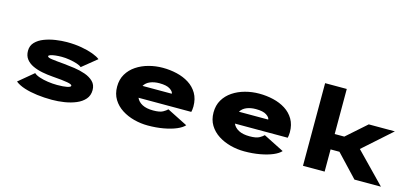

<svg xmlns="http://www.w3.org/2000/svg" viewBox="-64 -1211 3600 1683"><g transform="rotate(15 1736.0 -369.5)"><path d="M445 11Q374.5 11 309.8 2.8Q245 -5.5 192.8 -22.2Q140.5 -39 108.5 -65L243.5 -177.5Q259.5 -162 293.8 -150.5Q328 -139 370.8 -132.8Q413.5 -126.5 455.5 -126.5Q512 -126.5 545 -133.2Q578 -140 578 -152Q578 -164.5 535.2 -172.5Q492.5 -180.5 397 -187.5Q349.5 -191 302.5 -200.2Q255.5 -209.5 216.8 -227.5Q178 -245.5 154.8 -275.5Q131.5 -305.5 131.5 -350.5Q131.5 -397 161.5 -428.2Q191.5 -459.5 239.2 -477.8Q287 -496 341 -504Q395 -512 443 -512Q515 -512 575.5 -501.2Q636 -490.5 680.2 -474Q724.5 -457.5 747.5 -439L614.5 -331Q602.5 -343 572 -353Q541.5 -363 504 -369.2Q466.5 -375.5 433 -375.5Q403.5 -375.5 376.5 -372.5Q349.5 -369.5 332 -363.8Q314.5 -358 314.5 -350Q314.5 -338 354.8 -332.5Q395 -327 467.5 -321Q511.5 -317 563.2 -309.5Q615 -302 661.5 -285.8Q708 -269.5 738 -240.2Q768 -211 768 -163.5Q768 -114 739 -80.5Q710 -47 662.2 -27Q614.5 -7 557.5 2Q500.5 11 445 11Z M1314.5 11Q1251 11 1189.5 -5Q1128 -21 1077.8 -53.2Q1027.5 -85.5 997.5 -134.5Q967.5 -183.5 967.5 -249.5Q967.5 -314.5 996.5 -363.5Q1025.5 -412.5 1074.8 -445.5Q1124 -478.5 1185.8 -495.2Q1247.5 -512 1313 -512Q1379 -512 1441 -497.5Q1503 -483 1552 -452Q1601 -421 1630 -371.8Q1659 -322.5 1659 -253Q1659 -237 1657 -224.2Q1655 -211.5 1653 -203H1174Q1189 -168.5 1227 -148.5Q1265 -128.5 1326 -128.5Q1386 -128.5 1413.8 -144.2Q1441.5 -160 1453.5 -173L1640.5 -78.5Q1618.5 -53.5 1570.8 -33.2Q1523 -13 1457 -1Q1391 11 1314.5 11ZM1319 -373.5Q1272 -373.5 1235.8 -358.5Q1199.5 -343.5 1181 -312.5H1446.5V-314Q1446.5 -332 1415.8 -352.8Q1385 -373.5 1319 -373.5Z M2189.5 11Q2126 11 2064.5 -5Q2003 -21 1952.8 -53.2Q1902.5 -85.5 1872.5 -134.5Q1842.5 -183.5 1842.5 -249.5Q1842.5 -314.5 1871.5 -363.5Q1900.5 -412.5 1949.8 -445.5Q1999 -478.5 2060.8 -495.2Q2122.5 -512 2188 -512Q2254 -512 2316 -497.5Q2378 -483 2427 -452Q2476 -421 2505 -371.8Q2534 -322.5 2534 -253Q2534 -237 2532 -224.2Q2530 -211.5 2528 -203H2049Q2064 -168.5 2102 -148.5Q2140 -128.5 2201 -128.5Q2261 -128.5 2288.8 -144.2Q2316.5 -160 2328.5 -173L2515.5 -78.5Q2493.5 -53.5 2445.8 -33.2Q2398 -13 2332 -1Q2266 11 2189.5 11ZM2194 -373.5Q2147 -373.5 2110.8 -358.5Q2074.5 -343.5 2056 -312.5H2321.5V-314Q2321.5 -332 2290.8 -352.8Q2260 -373.5 2194 -373.5Z M2721 0V-750H2917.5V-341H3004.5L3184 -500H3421L3164.5 -271.5L3428.5 0H3188L2998 -201.5H2917.5V0Z"/></g></svg>

Font: Trispace SemiExpanded ExtraBold
Style: Regular
Weight: 800
Width: 6
Designer: Tyler Finck
Foundry: Etcetera Type Company
Version: Version 1.210; ttfautohint (v1.8.3)